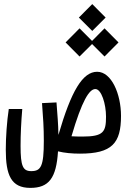

<svg xmlns="http://www.w3.org/2000/svg" viewBox="-20 -748 626 939"><path d="M371.1 3.4C527.8 3.4 571.8 -47.4 571.8 -181.2C571.8 -288.1 525.4 -397 455.1 -397C383.8 -397 328.1 -302.2 266.1 -89.4C265.6 -89.4 265.6 -89.4 265.6 -89.4C265.1 -142.1 260.7 -186 256.3 -247.1L185.5 -243.7C190.9 -170.4 194.3 -127.4 194.3 -58.6C194.3 65.4 180.2 88.9 132.8 88.9C91.8 88.9 80.6 64.5 80.6 -34.2C80.6 -90.8 83.5 -151.9 88.9 -214.8H22.9C13.7 -154.3 8.3 -77.1 8.3 -15.6C8.3 108.4 34.2 170.9 128.4 170.9C219.2 170.9 255.4 123 263.7 -7.8C295.4 0 332 3.4 371.1 3.4ZM329.6 -81.5C380.9 -256.3 416.5 -312.5 446.3 -312.5C476.1 -312.5 498.5 -239.3 498.5 -177.7C498.5 -102.5 486.3 -80.1 382.3 -80.1C362.8 -80.1 345.2 -80.6 329.6 -81.5ZM491.2 -471.7 559.6 -540.5 491.2 -609.4 430.2 -547.9 369.1 -609.4 300.8 -540.5 369.1 -471.7 430.2 -532.7ZM431.2 -596.7 496.6 -662.1 431.2 -728 365.7 -662.1Z"/></svg>

Font: Cascadia Mono PL SemiLight
Style: Regular
Weight: 350
Monospace: yes
Designer: Aaron Bell
Foundry: Saja Typeworks
Version: Version 2404.023